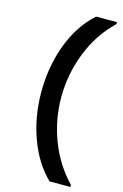

<svg xmlns="http://www.w3.org/2000/svg" viewBox="-161 -992 808 1257"><g transform="rotate(15 242.5 -363.5)"><path d="M311 197Q214 103 160.5 -43Q107 -189 107 -356Q107 -527 163 -677.5Q219 -828 326 -924H467V-911Q357 -806 299.5 -659Q242 -512 242 -356Q242 -204 296.5 -62.5Q351 79 452 183V197Z"/></g></svg>

Font: Fz Poppins SemBd
Style: Regular
Weight: 600
Designer: Ninad Kale (Devanagari), Jonny Pinhorn (Latin)
Foundry: Indian Type Foundry
Version: Vit hóa bi Vntype.Com & FontZin.Com